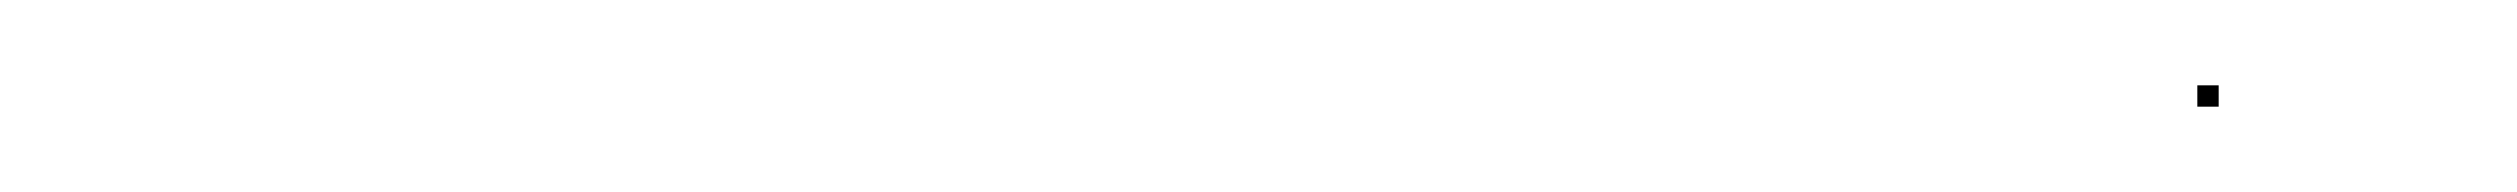

<svg xmlns="http://www.w3.org/2000/svg" viewBox="-20 -558 590 45"><path d="M495 -533V-538H500V-533Z"/></svg>

Font: FRB American Cursive Just Beginnings
Style: Italic
Weight: 400
Italic angle: -25°
Version: Version 2.0;Modular Font Editor K font №1